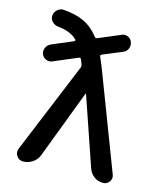

<svg xmlns="http://www.w3.org/2000/svg" viewBox="-111 -821 767 904"><g transform="rotate(15 272.5 -369.5)"><path d="M50.8 -51.8 234.4 -497.1Q237.3 -504.9 234.4 -512.7Q233.4 -515.6 230.5 -523.4Q227.5 -531.2 225.6 -535.2Q221.7 -543.9 213.9 -540L98.6 -491.2Q84 -484.4 68.4 -490.7Q52.7 -497.1 46.9 -511.7Q41 -527.3 47.4 -542.5Q53.7 -557.6 69.3 -565.4L172.9 -609.4Q180.7 -613.3 174.8 -619.1Q143.6 -650.4 81.1 -656.2Q64.5 -658.2 52.7 -670.4Q41 -682.6 42 -699.2Q43 -715.8 56.2 -728Q69.3 -740.2 85.9 -739.3Q145.5 -735.4 187 -715.8Q228.5 -696.3 260.7 -655.3Q266.6 -647.5 274.4 -651.4L380.9 -696.3Q395.5 -703.1 410.6 -696.8Q425.8 -690.4 431.6 -674.8Q437.5 -659.2 431.6 -644Q425.8 -628.9 411.1 -622.1L314.5 -582Q306.6 -578.1 309.6 -571.3Q325.2 -536.1 335 -509.8L510.7 -49.8Q517.6 -32.2 506.8 -16.1Q496.1 0 475.6 0Q451.2 0 432.1 -14.2Q413.1 -28.3 405.3 -50.8L291 -383.8Q291 -384.8 290 -384.8Q288.1 -384.8 288.1 -383.8L162.1 -51.8Q153.3 -28.3 132.3 -14.2Q111.3 0 85.9 0Q66.4 0 55.2 -16.6Q43.9 -33.2 50.8 -51.8Z"/></g></svg>

Font: Rounded Mgen+ 2p medium
Style: Regular
Weight: 500
Designer: [Source Han Sans]
Ryoko NISHIZUKA  (kana & ideographs); Paul D. Hunt (Latin, Greek & Cyrillic); Wenlong ZHANG  (bopomofo
Version: Version 1.059.20150602